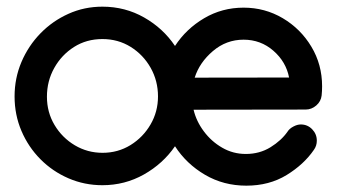

<svg xmlns="http://www.w3.org/2000/svg" viewBox="-20 -555 1026 585"><path d="M292 -534.7Q361.3 -534.7 419.2 -501.7Q477.1 -468.8 513.2 -415Q547.4 -467.3 602.1 -499.5Q656.7 -531.7 722.2 -531.7Q787.1 -531.7 841.6 -499.5Q896 -467.3 928.7 -412.8Q961.4 -358.4 961.4 -292Q961.4 -278.3 960 -264.2Q958 -246.1 943.6 -233.6Q929.2 -221.2 911.1 -221.2L569.8 -220.7Q578.1 -185.5 601.1 -154.8Q624 -124 657 -105Q689.9 -85.9 729 -85.9Q771 -85.9 804.2 -106.4Q837.4 -127 856 -153.8Q861.8 -163.1 873.8 -169.4Q885.7 -175.8 896.5 -175.8Q917 -175.8 931.2 -161.1Q945.3 -146.5 945.3 -126.5Q945.3 -110.8 936.5 -98.6Q906.2 -54.2 853.3 -21.7Q800.3 10.7 730.5 10.7Q661.1 10.7 604.5 -22.5Q547.9 -55.7 513.2 -109.4Q476.6 -56.2 418.5 -23.4Q360.4 9.3 292 9.3Q237.3 9.3 188.7 -11.7Q140.1 -32.7 103.3 -69.8Q66.4 -106.9 45.4 -156Q24.4 -205.1 24.4 -261.2Q24.4 -316.9 45.4 -366.2Q66.4 -415.5 103.3 -453.4Q140.1 -491.2 188.5 -512.9Q236.8 -534.7 292 -534.7ZM123 -260.3Q123 -212.9 146.2 -174.1Q169.4 -135.3 208 -112.3Q246.6 -89.4 292.5 -89.4Q339.4 -89.4 377.7 -113Q416 -136.7 438.7 -175.8Q461.4 -214.8 461.4 -261.2Q461.4 -308.6 439 -348.4Q416.5 -388.2 378.2 -412.1Q339.8 -436 292 -436Q243.7 -436 205.6 -411.9Q167.5 -387.7 145.3 -347.9Q123 -308.1 123 -260.3ZM860.8 -318.8Q851.6 -366.7 813 -400.4Q774.4 -434.1 722.2 -434.1Q669.4 -434.1 628.7 -399.4Q587.9 -364.7 573.2 -318.4Z"/></svg>

Font: Manjari
Style: Bold
Weight: 700
Designer: Santhosh Thottingal <santhosh.thottingal@gmail.com>
Version: Version 2.000